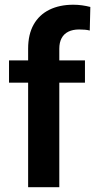

<svg xmlns="http://www.w3.org/2000/svg" viewBox="-20 -780 396 800"><path d="M227.1 0H97.2V-577.1Q97.2 -636.7 120.1 -677.5Q143.1 -718.3 185.5 -739.3Q228 -760.3 285.6 -760.3Q304.7 -760.3 322 -757.8Q339.4 -755.4 356.4 -751L354 -652.8Q344.7 -655.3 333.7 -656.2Q322.8 -657.2 309.6 -657.2Q283.2 -657.2 264.6 -647.9Q246.1 -638.7 236.6 -620.8Q227.1 -603 227.1 -577.1ZM334 -528.3V-435.5H17.6V-528.3Z"/></svg>

Font: Roboto SemiBold
Style: Regular
Weight: 600
Designer: Christian Robertson
Foundry: Google
Version: Version 3.009; 2024